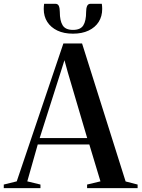

<svg xmlns="http://www.w3.org/2000/svg" viewBox="-52 -972 732 992"><path d="M34.5 -35 275.5 -747.5H372L597 -34.5L659 -18.5V0H398V-18.5L467 -35L409.5 -225.5H143L89 -35L157 -18.5V0H-32.5V-18.5ZM398.5 -258.5 298.5 -597.5 281 -661 261 -597.5 153 -258.5ZM233.5 -952.5Q247.5 -952.5 252.2 -940.8Q257 -929 257 -910.5Q257 -864.5 271.8 -841Q286.5 -817.5 325 -817.5Q364 -817.5 378.5 -841Q393 -864.5 393 -910.5Q393 -929 398 -940.8Q403 -952.5 416.5 -952.5H474Q475 -946 475.5 -939.2Q476 -932.5 476 -925.5Q476 -887.5 458 -859Q440 -830.5 406 -814.2Q372 -798 325 -798Q278 -798 244.2 -814.2Q210.5 -830.5 192.2 -859Q174 -887.5 174 -925.5Q174 -932.5 174.5 -939.2Q175 -946 176 -952.5Z"/></svg>

Font: Merriweather 144pt Medium
Style: Regular
Weight: 500
Version: Version 2.100